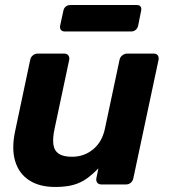

<svg xmlns="http://www.w3.org/2000/svg" viewBox="-20 -733 671 763"><path d="M199 10Q137 10 96 -16.5Q55 -43 40 -93.5Q25 -144 41 -216L100 -495Q102 -506 110.5 -513Q119 -520 130 -520H236Q246 -520 251.5 -513Q257 -506 255 -495L197 -222Q189 -185 192 -160Q195 -135 213 -122.5Q231 -110 266 -110Q314 -110 350 -139.5Q386 -169 397 -222L455 -495Q457 -506 466 -513Q475 -520 485 -520H591Q602 -520 607 -513Q612 -506 610 -495L510 -25Q508 -14 500 -7Q492 0 481 0H383Q372 0 366.5 -7Q361 -14 363 -25L371 -64Q349 -41 325.5 -24Q302 -7 272.5 1.5Q243 10 199 10ZM237 -608Q227 -608 222 -614.5Q217 -621 219 -631L232 -691Q234 -701 241.5 -707Q249 -713 259 -713H524Q534 -713 538.5 -707Q543 -701 541 -691L529 -631Q527 -621 519.5 -614.5Q512 -608 502 -608Z"/></svg>

Font: Rubik SemiBold
Style: Italic
Weight: 600
Italic angle: -12°
Designer: Hubert and Fischer
Foundry: Hubert and Fischer
Version: Version 2.300;gftools[0.9.30]